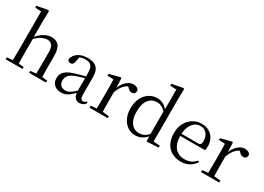

<svg xmlns="http://www.w3.org/2000/svg" viewBox="-11 -1602 3323 2415"><g transform="rotate(30 1650.0 -395.0)"><path d="M42 0V-28L151 -39H184L287 -28V0ZM125 0Q126 -24 126.5 -65Q127 -106 127.5 -150.5Q128 -195 128 -229V-744L40 -748V-775L196 -805L211 -796L208 -641V-412L210 -399V-229Q210 -195 210.5 -150.5Q211 -106 211.5 -65Q212 -24 213 0ZM384 0V-28L492 -39H524L629 -28V0ZM465 0Q466 -24 466.5 -64.5Q467 -105 467.5 -149.5Q468 -194 468 -229V-344Q468 -418 443.5 -447.5Q419 -477 375 -477Q340 -477 294 -455Q248 -433 193 -373L174 -407H196Q249 -472 302 -501.5Q355 -531 410 -531Q476 -531 513 -487.5Q550 -444 550 -341V-229Q550 -194 550.5 -149.5Q551 -105 552 -64.5Q553 -24 554 0Z M852 15Q792 15 753 -19Q714 -53 714 -115Q714 -154 731 -184.5Q748 -215 787.5 -239Q827 -263 893 -282Q935 -295 981 -307Q1027 -319 1067 -328V-303Q1027 -293 986 -281.5Q945 -270 911 -257Q847 -234 820.5 -202Q794 -170 794 -128Q794 -82 819.5 -58Q845 -34 887 -34Q910 -34 932 -43Q954 -52 982 -74Q1010 -96 1048 -134L1057 -87H1033Q1002 -54 974.5 -31Q947 -8 918 3.5Q889 15 852 15ZM1119 14Q1074 14 1051.5 -16.5Q1029 -47 1026 -100V-103V-359Q1026 -415 1014 -445.5Q1002 -476 977 -488Q952 -500 912 -500Q883 -500 854 -491.5Q825 -483 792 -465L835 -492L819 -413Q815 -386 802.5 -375Q790 -364 771 -364Q735 -364 727 -400Q742 -461 796 -496Q850 -531 934 -531Q1021 -531 1063.5 -489.5Q1106 -448 1106 -355V-108Q1106 -61 1117 -44.5Q1128 -28 1148 -28Q1161 -28 1171 -33.5Q1181 -39 1193 -52L1209 -37Q1193 -11 1170.5 1.5Q1148 14 1119 14Z M1260 0V-28L1371 -40H1412L1525 -28V0ZM1343 0Q1344 -24 1344.5 -65Q1345 -106 1345.5 -150.5Q1346 -195 1346 -229V-289Q1346 -341 1345.5 -381Q1345 -421 1343 -458L1255 -462V-488L1409 -528L1422 -520L1428 -379V-378V-229Q1428 -195 1428.5 -150.5Q1429 -106 1429.5 -65Q1430 -24 1431 0ZM1427 -319 1406 -371H1424Q1439 -420 1466 -455.5Q1493 -491 1526.5 -511Q1560 -531 1595 -531Q1624 -531 1646 -519.5Q1668 -508 1675 -486Q1674 -459 1662 -444Q1650 -429 1623 -429Q1604 -429 1589 -438.5Q1574 -448 1557 -467L1534 -489L1579 -487Q1527 -473 1490.5 -432.5Q1454 -392 1427 -319Z M1929 15Q1866 15 1816.5 -19Q1767 -53 1738.5 -113Q1710 -173 1710 -252Q1710 -338 1741 -400.5Q1772 -463 1825 -497Q1878 -531 1943 -531Q1987 -531 2028.5 -509.5Q2070 -488 2106 -438H2115L2103 -411Q2067 -450 2034.5 -467.5Q2002 -485 1965 -485Q1919 -485 1881 -461.5Q1843 -438 1820.5 -387Q1798 -336 1798 -254Q1798 -178 1819 -129Q1840 -80 1876.5 -56.5Q1913 -33 1958 -33Q1999 -33 2033 -50.5Q2067 -68 2101 -110L2114 -82H2104Q2071 -33 2026 -9Q1981 15 1929 15ZM2094 10 2090 -89V-92V-431L2092 -440V-743L2001 -748V-775L2160 -805L2174 -796L2171 -644V-34L2265 -28V0Z M2594 15Q2521 15 2463 -15Q2405 -45 2372 -106Q2339 -167 2339 -257Q2339 -341 2373.5 -402.5Q2408 -464 2464 -497.5Q2520 -531 2586 -531Q2651 -531 2697.5 -503.5Q2744 -476 2768.5 -429Q2793 -382 2793 -323Q2793 -287 2786 -263H2378V-294H2668Q2695 -294 2704 -308Q2713 -322 2713 -352Q2713 -416 2679 -457.5Q2645 -499 2584 -499Q2540 -499 2504 -471.5Q2468 -444 2447 -392.5Q2426 -341 2426 -269Q2426 -188 2450.5 -136Q2475 -84 2518 -59.5Q2561 -35 2616 -35Q2669 -35 2708.5 -53.5Q2748 -72 2779 -108L2795 -94Q2762 -44 2712 -14.5Q2662 15 2594 15Z M2879 0V-28L2990 -40H3031L3144 -28V0ZM2962 0Q2963 -24 2963.5 -65Q2964 -106 2964.5 -150.5Q2965 -195 2965 -229V-289Q2965 -341 2964.5 -381Q2964 -421 2962 -458L2874 -462V-488L3028 -528L3041 -520L3047 -379V-378V-229Q3047 -195 3047.5 -150.5Q3048 -106 3048.5 -65Q3049 -24 3050 0ZM3046 -319 3025 -371H3043Q3058 -420 3085 -455.5Q3112 -491 3145.5 -511Q3179 -531 3214 -531Q3243 -531 3265 -519.5Q3287 -508 3294 -486Q3293 -459 3281 -444Q3269 -429 3242 -429Q3223 -429 3208 -438.5Q3193 -448 3176 -467L3153 -489L3198 -487Q3146 -473 3109.5 -432.5Q3073 -392 3046 -319Z"/></g></svg>

Font: Noto Serif JP ExtraLight
Style: Regular
Weight: 400
Version: Version 2.003-H1;hotconv 1.1.1;makeotfexe 2.6.0